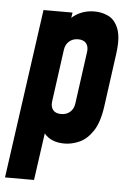

<svg xmlns="http://www.w3.org/2000/svg" viewBox="-57 -603 569 824"><g transform="rotate(5 227.5 -191.5)"><path d="M-4 180 98 -550H223L219.5 -527Q259.5 -563 318 -563Q350.5 -563 378.5 -548.8Q406.5 -534.5 420.8 -496.5Q435 -458.5 425 -388L394 -162Q384.5 -91.5 359.2 -53.8Q334 -16 301.5 -1.5Q269 13 237 13Q179 13 149.5 -23L121 180ZM212 -112Q235.5 -112 250.8 -125.8Q266 -139.5 269 -162L300 -388Q303 -410.5 292 -424.2Q281 -438 257 -438Q234 -438 218.5 -424.2Q203 -410.5 200 -388L169 -162Q166 -139.5 177 -125.8Q188 -112 212 -112Z"/></g></svg>

Font: Mohave
Style: Bold Italic
Weight: 700
Italic angle: -8°
Designer: Gumpita Rahayu
Foundry: Tokotype
Version: Version 2.003; ttfautohint (v1.8.3)